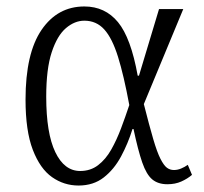

<svg xmlns="http://www.w3.org/2000/svg" viewBox="-20 -564 631 594"><path d="M223 10Q178 10 141 -16Q104 -42 81.5 -100.5Q59 -159 59 -256Q59 -399 108.5 -471.5Q158 -544 241 -544Q305 -544 345 -495.5Q385 -447 406 -330H410L472 -536H547L425 -242Q442 -175 454 -134Q466 -93 476.5 -72.5Q487 -52 496.5 -45Q506 -38 518 -38Q529 -38 540 -42.5Q551 -47 561 -54L574 -23Q560 -11 541 -2.5Q522 6 498 6Q469 6 451 -9Q433 -24 420 -61.5Q407 -99 393 -165H390Q376 -120 354.5 -80Q333 -40 301 -15Q269 10 223 10ZM228 -35Q260 -35 283.5 -53Q307 -71 324 -101Q341 -131 354.5 -167Q368 -203 380 -239Q363 -331 345 -388.5Q327 -446 302.5 -473Q278 -500 241 -500Q211 -500 184 -477Q157 -454 140 -402.5Q123 -351 123 -265Q123 -152 151 -93.5Q179 -35 228 -35Z"/></svg>

Font: Noto Serif SemiCondensed Light
Style: Regular
Weight: 300
Width: 4
Designer: Monotype Design Team
Foundry: Monotype Imaging Inc.
Version: Version 2.013